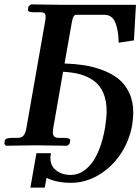

<svg xmlns="http://www.w3.org/2000/svg" viewBox="-21 -668 643 880"><path d="M585 -96.2Q572.3 -22.9 532 37.6Q491.7 98.1 431.4 134Q371.1 169.9 304.2 169.9Q240.2 169.9 196.8 148.9L192.9 147L190.9 150.9H191.9Q191.4 151.9 189.7 160.6Q188 169.4 186.3 179.9Q184.6 190.4 184.1 191.9H118.2L146 34.2H212.9Q210 45.9 210 57.1Q210 84.5 225.1 102.1Q253.4 133.8 303.2 133.8Q328.1 133.8 350.8 122.1Q373.5 110.4 394.8 85.7Q416 61 433.3 17.6Q450.7 -25.9 460.9 -85Q467.8 -131.8 467.8 -157.2Q467.8 -206.5 452.6 -241.9Q437.5 -277.3 409.2 -297.6Q380.9 -317.9 346.7 -327.4Q312.5 -336.9 268.1 -338.9L222.2 -76.2Q221.2 -71.3 221.2 -62Q221.2 -36.1 247.1 -36.1H272.9Q302.2 -36.1 300.8 -23.9L297.9 -8.8L287.1 0Q181.2 -2 146 -2L5.9 0L-1 -8.8L1 -23.9Q1.5 -29.8 11 -33Q20.5 -36.1 33.2 -36.1H59.1Q76.7 -36.1 85.9 -45.7Q95.2 -55.2 99.1 -76.2L186 -570.8Q188 -579.6 188 -590.8Q188 -603 182.9 -607.4Q177.7 -611.8 164.1 -611.8H133.8Q105.5 -611.8 106.9 -624L109.9 -639.2L121.1 -647.9Q247.6 -646 259.8 -646H602.1L592.8 -482.9L522.9 -472.2Q521.5 -533.2 506.6 -566.7Q491.7 -600.1 458 -600.1H328.1Q314.5 -600.1 309.1 -570.8L274.9 -377Q321.3 -375.5 362.3 -369.4Q403.3 -363.3 446.3 -347.7Q489.3 -332 520 -308.1Q550.8 -284.2 570.3 -244.4Q589.8 -204.6 589.8 -152.8Q589.8 -129.4 585 -96.2Z"/></svg>

Font: Linux Libertine G
Style: Bold Italic
Weight: 700
Italic angle: -11.5°
Designer: Philipp H. Poll
Foundry: Philipp H. Poll
Version: Version 4.1.0